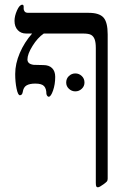

<svg xmlns="http://www.w3.org/2000/svg" viewBox="-20 -608 558 820"><path d="M439.9 154.8Q439.9 163.1 436.5 167Q433.1 170.9 421.9 179.2Q404.8 191.9 397.9 191.9Q393.6 191.9 391.4 188.5Q389.2 185.1 389.2 172.9V-402.8Q389.2 -426.8 384.3 -439.9Q379.4 -453.1 369.1 -459Q358.9 -464.8 334 -464.8H167Q140.6 -446.8 118.9 -411.9Q97.2 -377 97.2 -354Q97.2 -334.5 124 -331.1L165 -330.1Q189.5 -330.1 202.6 -316.9Q215.8 -303.7 215.8 -279.8Q215.8 -247.6 206.5 -221.2Q197.3 -194.8 188 -194.8Q185.1 -194.8 182.1 -198.2Q179.2 -201.7 178.2 -207Q178.2 -229.5 168.2 -240.2Q158.2 -251 130.9 -251Q106.4 -251 93.3 -243.2Q80.1 -235.4 77.1 -214.8Q74.7 -201.2 64.9 -201.2Q56.6 -201.2 50.8 -229.5Q44.9 -257.8 44.9 -292Q44.9 -335.9 64.5 -381.6Q84 -427.2 117.2 -464.8H91.8Q69.3 -464.8 55.7 -479.5Q42 -494.1 42 -519Q42 -539.6 52.7 -563.7Q63.5 -587.9 75.2 -587.9Q81.1 -587.9 81.1 -579.1V-569.8Q81.1 -565.4 85 -559.3Q88.9 -553.2 101.1 -553.2H358.9Q403.8 -553.2 421.9 -533.2Q439.9 -513.2 439.9 -460.9ZM262.7 -255.4Q262.7 -272.5 274.4 -283.4Q286.1 -294.4 301.8 -294.4Q317.4 -294.4 329.1 -283.4Q340.8 -272.5 340.8 -255.4Q340.8 -239.7 329.1 -228.8Q317.4 -217.8 301.8 -217.8Q286.1 -217.8 274.4 -228.8Q262.7 -239.7 262.7 -255.4Z"/></svg>

Font: Times New Roman
Style: Regular
Weight: 400
Designer: Steve Matteson
Foundry: Ascender Corporation
Version: Version 2.00.3